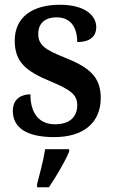

<svg xmlns="http://www.w3.org/2000/svg" viewBox="-20 -567 477 808"><path d="M208 10C332 10 404 -51 404 -155C404 -246 352 -285 254 -324C170 -358 141 -377 141 -424C141 -467 167 -494 219 -494C273 -494 305 -457 305 -390C358 -390 385 -413 385 -453C385 -502 337 -547 232 -547C118 -547 42 -496 42 -396C42 -305 90 -267 194 -224C277 -189 305 -169 305 -124C305 -77 275 -44 212 -44C142 -44 108 -93 108 -170C72 -170 34 -153 34 -100C34 -31 90 10 208 10ZM136 208V221H186C215 178 254 113 271 71V61H170C163 107 147 166 136 208Z"/></svg>

Font: Noto Serif Devanagari SemiCondensed SemiBold
Style: Regular
Weight: 600
Width: 4
Designer: Universal Thirst, Indian Type Foundry and the Monotype Design Team
Foundry: Monotype Imaging Inc.
Version: Version 2.004